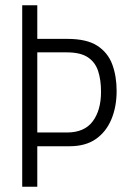

<svg xmlns="http://www.w3.org/2000/svg" viewBox="-20 -706 489 726"><path d="M64 0V-686H121V-559H234Q308 -559 348 -533Q388 -507 404.5 -462.5Q421 -418 421 -362Q421 -302 401 -254.5Q381 -207 342 -180Q303 -153 243 -153H121V0ZM121 -205H233Q299 -205 330.5 -247Q362 -289 362 -359Q362 -404 351 -437.5Q340 -471 312 -489.5Q284 -508 233 -508H121Z"/></svg>

Font: Archivo ExtraCondensed ExtraLight
Style: Regular
Weight: 250
Width: 2
Designer: Hector Gatti
Foundry: Omnibus-Type
Version: Version 2.001